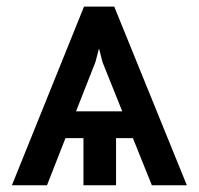

<svg xmlns="http://www.w3.org/2000/svg" viewBox="-20 -549 589 569"><path d="M15.3 0H119.3L174 -139.6H227.3V0H323.9V-139.6H373.9L430 0H533.7L318.5 -529.5H229ZM205.3 -219.1 262.8 -365.1 273.4 -405.5 283.7 -365.1 342.3 -219.1Z"/></svg>

Font: Margiela Sans Text
Style: Regular
Weight: 400
Designer: Stefan Endress, Andreas Faust
Version: Version 1.100;FEAKit 1.0